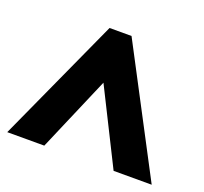

<svg xmlns="http://www.w3.org/2000/svg" viewBox="-98 -822 726 682"><g transform="rotate(20 265.0 -481.0)"><path d="M-8 -245 207 -717H290L538 -245H394L253 -527L132 -245Z"/></g></svg>

Font: Noto Sans Armenian Black
Style: Regular
Weight: 900
Version: Version 2.007